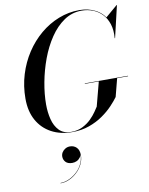

<svg xmlns="http://www.w3.org/2000/svg" viewBox="-112 -839 966 1243"><g transform="rotate(-10 371.5 -218.0)"><path d="M316.5 10Q238.5 10 179.5 -21.8Q120.5 -53.5 87.5 -112.8Q54.5 -172 54.5 -255Q54.5 -338 77.5 -413.2Q100.5 -488.5 142 -551.8Q183.5 -615 239.2 -661.8Q295 -708.5 360.5 -734.2Q426 -760 496.5 -760Q556.5 -760 603.5 -735Q650.5 -710 675.2 -661.2Q700 -612.5 694 -541H691.5Q696 -593.5 683.2 -633.5Q670.5 -673.5 645 -700.2Q619.5 -727 584.8 -740.5Q550 -754 510.5 -754Q447.5 -754 395.2 -718.5Q343 -683 302.8 -623.2Q262.5 -563.5 235.2 -490Q208 -416.5 193.8 -340Q179.5 -263.5 179.5 -195Q179.5 -144 191 -97.8Q202.5 -51.5 231 -22Q259.5 7.5 309.5 7.5Q352 7.5 384.8 -9Q417.5 -25.5 440.8 -48.5Q464 -71.5 478.8 -93.2Q493.5 -115 500 -125L542 -285H662.5L631.5 -165Q614.5 -141.5 586.2 -111.5Q558 -81.5 518.2 -53.8Q478.5 -26 428 -8Q377.5 10 316.5 10ZM450 -283.5V-286.5H734V-283.5ZM692 -541 693.5 -566Q694 -594.5 686.2 -625.2Q678.5 -656 661 -682L740.5 -750H743L694 -541ZM183.5 323.5V321Q213 321 243 306.8Q273 292.5 296.8 268.8Q320.5 245 333 214.5Q345.5 184 341.5 151.5H343Q343 168 334.2 180.5Q325.5 193 311.5 199.8Q297.5 206.5 281.5 206.5Q252.5 206.5 238.2 191.2Q224 176 224 155Q224 140 232 127.2Q240 114.5 253.8 106.5Q267.5 98.5 284 98.5Q310 98.5 327.2 115.5Q344.5 132.5 344.5 167Q344.5 197 330.8 225Q317 253 293.8 275.2Q270.5 297.5 242 310.5Q213.5 323.5 183.5 323.5Z"/></g></svg>

Font: Bodoni Moda 72pt Medium
Style: Italic
Weight: 500
Italic angle: -13°
Designer: Owen Earl
Foundry: indestructible type
Version: Version 2.004